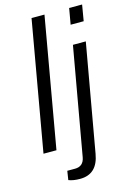

<svg xmlns="http://www.w3.org/2000/svg" viewBox="-134 -788 701 1035"><g transform="rotate(-15 216.5 -270.5)"><path d="M23.9 0 150.9 -723.1H223.1L96.2 0ZM345.2 -633.8 360.8 -723.1H433.1L418 -633.8ZM180.2 182.1Q141.1 182.1 116.2 171.9L124 122.1H167Q214.4 122.1 223.1 73.2L329.1 -525.9H400.9L294.9 73.2Q276.4 182.1 180.2 182.1Z"/></g></svg>

Font: Archivo Light
Style: Italic
Weight: 300
Italic angle: -10°
Designer: Hector Gatti
Foundry: Omnibus-Type
Version: Version 2.001